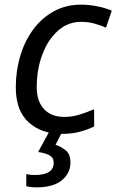

<svg xmlns="http://www.w3.org/2000/svg" viewBox="-20 -566 501 826"><path d="M247 10Q158 10 103 -40Q48 -90 48 -190Q48 -262 67.5 -326.5Q87 -391 123.5 -440Q160 -489 212 -517.5Q264 -546 328 -546Q363 -546 398 -539Q433 -532 461 -520L436 -447Q416 -456 388.5 -464Q361 -472 329 -472Q272 -472 229 -433.5Q186 -395 162 -331Q138 -267 138 -191Q138 -130 169.5 -96.5Q201 -63 256 -63Q291 -63 322.5 -73Q354 -83 385 -96V-22Q357 -8 322.5 1Q288 10 247 10ZM138 240Q111 240 93 235V183Q103 185 112.5 186Q122 187 129 187Q211 187 211 134Q211 112 192.5 102Q174 92 144 88L192 0H248L219 57Q242 64 262.5 80.5Q283 97 283 134Q283 179 246 209.5Q209 240 138 240Z"/></svg>

Font: Noto Sans
Style: Italic
Weight: 400
Italic angle: -12°
Designer: Monotype Design Team
Foundry: Monotype Imaging Inc.
Version: Version 2.013; ttfautohint (v1.8.4.7-5d5b)